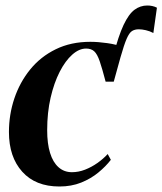

<svg xmlns="http://www.w3.org/2000/svg" viewBox="-20 -667 590 698"><path d="M393.5 -370 391.5 -463Q410.5 -536.5 429.2 -576.2Q448 -616 469 -631.5Q490 -647 515.5 -647Q525 -647 534 -645Q543 -643 550.5 -639L537.5 -547Q524.5 -554 510.2 -557.2Q496 -560.5 484.5 -560.5Q470 -560.5 460 -554.2Q450 -548 440.5 -526.2Q431 -504.5 418 -458.5ZM196 11Q109 11 60.8 -42.8Q12.5 -96.5 12.5 -187Q12.5 -250.5 32.2 -309.2Q52 -368 89.8 -414.5Q127.5 -461 182.8 -488Q238 -515 308.5 -515Q336.5 -515 370 -510.2Q403.5 -505.5 428 -495.5L393.5 -370H364Q351.5 -418 342.5 -444.2Q333.5 -470.5 322.5 -480.5Q311.5 -490.5 293 -490.5Q267.5 -490.5 242.5 -468.2Q217.5 -446 197 -406Q176.5 -366 164 -312Q151.5 -258 151.5 -193.5Q151.5 -145 162 -111Q172.5 -77 192.8 -59Q213 -41 241.5 -41Q265.5 -41 289.2 -50.2Q313 -59.5 334.2 -74.5Q355.5 -89.5 371.5 -107L383 -86Q364.5 -62 337.5 -39.8Q310.5 -17.5 275 -3.2Q239.5 11 196 11Z"/></svg>

Font: Merriweather 144pt SemiBold
Style: Italic
Weight: 600
Italic angle: -7.8°
Version: Version 2.101